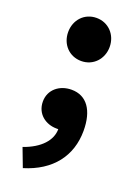

<svg xmlns="http://www.w3.org/2000/svg" viewBox="-152 -634 654 922"><g transform="rotate(20 175.5 -172.5)"><path d="M176 -352C237 -352 282 -400 282 -462C282 -524 237 -572 176 -572C114 -572 70 -524 70 -462C70 -400 114 -352 176 -352ZM89 227C228 185 302 88 302 -41C302 -145 259 -207 181 -207C119 -207 70 -167 70 -107C70 -43 121 -7 176 -7H185C185 50 139 102 53 132Z"/></g></svg>

Font: Noto Sans HK Black
Style: Regular
Weight: 900
Designer: Ryoko NISHIZUKA 西塚涼子 (kana, bopomofo & ideographs); Paul D. Hunt (Latin, Greek & Cyrillic); Sandoll Communications 산돌커뮤니
Foundry: Adobe
Version: Version 2.004;hotconv 1.0.118;makeotfexe 2.5.65603